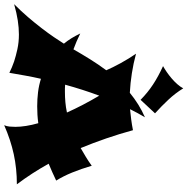

<svg xmlns="http://www.w3.org/2000/svg" viewBox="-68 -826 901 923"><g transform="rotate(90 382.5 -364.5)"><path d="M789.1 -184.1Q768.6 -174.3 748.5 -165.3Q728.5 -156.2 708 -147.9Q752.9 -66.9 807.1 4.9Q731.4 4.9 662.6 19.8Q593.8 34.7 522.9 65.9Q528.3 53.2 529.5 39.8Q530.8 26.4 530.8 12.2Q530.8 -11.2 526.4 -39.3Q522 -67.4 513.2 -98.1Q492.7 -95.2 472.2 -94Q451.7 -92.8 432.1 -92.8Q397.5 -92.8 364 -96.9Q330.6 -101.1 299.8 -110.8Q291.5 -74.7 284.7 -36.9Q277.8 1 271 41Q246.1 28.3 216.3 18.1Q190.9 9.8 157.5 2.4Q124 -4.9 86.9 -4.9Q55.2 -4.9 19.5 0.5Q-16.1 5.9 -59.1 18.1Q-25.9 -14.6 3.2 -48.6Q32.2 -82.5 56.4 -114Q80.6 -145.5 99.4 -173.1Q118.2 -200.7 130.9 -221.2Q116.7 -238.3 104.7 -257.8Q92.8 -277.3 82 -299.8Q101.6 -290 120.6 -282Q139.6 -273.9 158.2 -267.1Q180.7 -306.6 205.6 -346.7Q230.5 -386.7 258.8 -424.8Q252.9 -439 243.9 -457Q234.9 -475.1 224.4 -494.4Q213.9 -513.7 202.1 -532.7Q190.4 -551.8 179.2 -567.9Q226.1 -555.2 273.2 -547.9Q320.3 -540.5 367.2 -538.1Q394 -560.1 423.3 -578.4Q452.6 -596.7 484.9 -610.8Q474.6 -593.8 464.8 -575.7Q455.1 -557.6 445.8 -539.1Q470.2 -541.5 495.1 -544.7Q520 -547.9 546.9 -553.2Q564.9 -487.3 586.4 -424.8Q607.9 -362.3 632.8 -301.8Q654.3 -314 675.5 -326.9Q696.8 -339.8 717.8 -355Q732.9 -303.7 750.5 -260.7Q768.1 -217.8 789.1 -184.1ZM461.9 -235.8Q444.8 -273.9 424.6 -312.7Q404.3 -351.6 380.9 -391.1Q352.1 -314 328.1 -227.1Q336.9 -226.1 345.5 -226.1Q354 -226.1 362.8 -226.1Q387.7 -226.1 412.4 -228.3Q437 -230.5 461.9 -235.8ZM400.9 -589.8Q366.2 -624 327.6 -649.4Q289.1 -674.8 238.8 -697.8Q252 -705.1 267.6 -715.8Q283.2 -726.6 298.1 -739.3Q313 -752 325.7 -766.4Q338.4 -780.8 345.7 -794.9Q369.1 -756.8 399.9 -723.9Q430.7 -690.9 465.8 -659.2Z"/></g></svg>

Font: Shojumaru
Style: Regular
Weight: 400
Version: Version 1.001